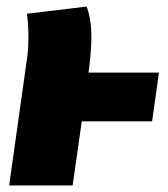

<svg xmlns="http://www.w3.org/2000/svg" viewBox="-20 -567 515 587"><path d="M466 -345H251V-348C266 -458 259 -508 245 -547L62 -525C67 -496 69 -443 64 -398L8 0H202L230 -196H445Z"/></svg>

Font: Fira Sans Heavy
Style: Italic
Weight: 900
Italic angle: -8°
Designer: bBox Type GmbH & Carrois Corporate GbR & Edenspiekermann AG
Foundry: bBox Type GmbH & Carrois Corporate GbR & Edenspiekermann AG
Version: Version 4.301;PS 004.301;hotconv 1.0.88;makeotf.lib2.5.64775